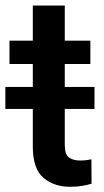

<svg xmlns="http://www.w3.org/2000/svg" viewBox="-30 -678 383 707"><path d="M317.9 -357.9V-276.9H208.5V-146Q208.5 -108.9 224.1 -97.9Q239.7 -86.9 265.1 -86.9Q277.3 -86.9 288.6 -88.4Q299.8 -89.8 306.6 -91.3L307.1 -1.5Q292.5 2.9 273.2 6.3Q253.9 9.8 229 9.8Q168 9.8 129.4 -23.7Q90.8 -57.1 90.8 -138.7V-276.9H-10.3V-357.9H90.8V-442.4H4.9V-528.3H90.8V-657.7H208.5V-528.3H302.7V-442.4H208.5V-357.9Z"/></svg>

Font: Vazirmatn RD Medium
Style: Regular
Weight: 500
Designer: Saber Rastikerdar
Foundry: Saber Rastikerdar
Version: Version 33.003